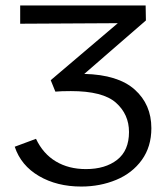

<svg xmlns="http://www.w3.org/2000/svg" viewBox="-20 -678 611 704"><path d="M535 -208Q535 -140 500 -91.5Q465 -43 406 -18.5Q347 6 278 6Q189 6 123 -32.5Q57 -71 34 -140L112 -169Q138 -114 185 -86Q232 -58 295 -58Q366 -58 409.5 -92Q453 -126 453 -194Q453 -259 405 -301.5Q357 -344 240 -344Q203 -344 183 -342L166 -384L412 -593L54 -591V-658H514L515 -603L289 -407Q413 -404 474 -349.5Q535 -295 535 -208Z"/></svg>

Font: Ysabeau SC Medium
Style: Regular
Weight: 500
Designer: Christian Thalmann (Catharsis Fonts)
Version: Version 0.003